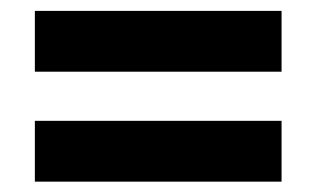

<svg xmlns="http://www.w3.org/2000/svg" viewBox="-20 -517 590 358"><path d="M45 -383.3V-496.7H505V-383.3ZM45 -178.3V-291.7H505V-178.3Z"/></svg>

Font: Funnel Sans Light
Style: Bold
Weight: 700
Version: Version 1.000